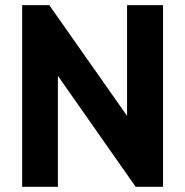

<svg xmlns="http://www.w3.org/2000/svg" viewBox="-20 -720 713 740"><path d="M469.7 -700.2Q504.9 -700.2 608.4 -700.2Q608.4 -525.4 608.4 0Q582 0 502.9 0Q427.7 -107.4 203.1 -427.7Q203.1 -321.3 203.1 0Q168.9 0 65.4 0Q65.4 -174.8 65.4 -700.2Q90.8 -700.2 169.9 -700.2Q245.1 -592.8 469.7 -273.4Q469.7 -379.9 469.7 -700.2Z"/></svg>

Font: LeFont
Style: Regular
Weight: 700
Designer: Leryon MEDIA
Version: Version 1.0